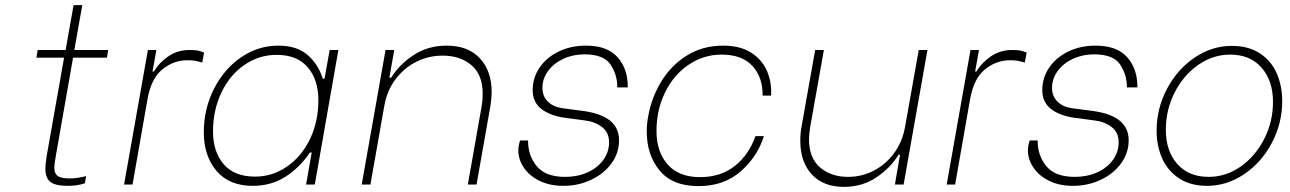

<svg xmlns="http://www.w3.org/2000/svg" viewBox="-20 -720 5032 749"><path d="M199 -119Q192 -81 192 -65Q192 -43 205 -33.5Q218 -24 252 -24Q282 -24 316 -33L311 -5Q281 5 245 5Q196 5 176.5 -10.5Q157 -26 157 -62Q157 -79 162 -111L230 -495H122L127 -525H236L267 -700H301L270 -525H402L397 -495H265Z M557 -525H590L575 -441H580Q601 -476 637 -500.5Q673 -525 719 -525Q739 -525 750 -523Q761 -521 776 -515L769 -476Q751 -481 740 -483Q729 -485 711 -485Q657 -485 613 -449Q569 -413 555 -331L497 0H464Z M775 -204Q775 -295 814.5 -373Q854 -451 920.5 -496.5Q987 -542 1066 -542Q1138 -542 1180 -505.5Q1222 -469 1239 -413H1246L1266 -525H1300L1208 0H1174L1196 -125H1189Q1149 -66 1093.5 -30.5Q1038 5 966 5Q874 5 824.5 -53.5Q775 -112 775 -204ZM1222 -329Q1222 -409 1180.5 -457.5Q1139 -506 1059 -506Q990 -506 933 -466.5Q876 -427 843.5 -358.5Q811 -290 811 -207Q811 -128 852.5 -79.5Q894 -31 975 -31Q1043 -31 1100 -70.5Q1157 -110 1189.5 -178Q1222 -246 1222 -329Z M1484 -525H1518L1499 -417H1506Q1538 -469 1594 -505.5Q1650 -542 1723 -542Q1806 -542 1852 -492.5Q1898 -443 1898 -361Q1898 -338 1893 -306L1839 0H1805L1859 -306Q1863 -329 1863 -354Q1863 -428 1819.5 -465.5Q1776 -503 1707 -503Q1651 -503 1603 -478.5Q1555 -454 1522 -409.5Q1489 -365 1479 -306L1425 0H1391Z M2002 -133Q2002 -151 2008 -169L2009 -172H2040V-170Q2040 -113 2074 -71.5Q2108 -30 2185 -30Q2233 -30 2272 -47.5Q2311 -65 2333.5 -96Q2356 -127 2356 -165Q2356 -203 2329 -224Q2302 -245 2263 -250L2187 -260Q2127 -268 2092.5 -294.5Q2058 -321 2058 -368Q2058 -417 2085 -456.5Q2112 -496 2159.5 -519Q2207 -542 2266 -542Q2349 -542 2389 -497Q2429 -452 2429 -382V-379H2388V-381Q2388 -429 2361.5 -468.5Q2335 -508 2260 -508Q2215 -508 2177.5 -490.5Q2140 -473 2118 -443Q2096 -413 2096 -377Q2096 -345 2117 -324Q2138 -303 2173 -298L2256 -287Q2395 -268 2395 -173Q2395 -124 2366 -83.5Q2337 -43 2287 -19Q2237 5 2177 5Q2125 5 2085 -14.5Q2045 -34 2023.5 -66Q2002 -98 2002 -133Z M2503 -207Q2503 -238 2509 -268Q2521 -337 2558.5 -400Q2596 -463 2658 -502.5Q2720 -542 2801 -542Q2868 -542 2911 -514Q2954 -486 2972.5 -442Q2991 -398 2988 -347H2955Q2956 -418 2915.5 -462.5Q2875 -507 2795 -507Q2725 -507 2666.5 -467.5Q2608 -428 2574.5 -359.5Q2541 -291 2541 -209Q2541 -128 2584.5 -78.5Q2628 -29 2711 -29Q2792 -29 2847 -73Q2902 -117 2927 -189H2960Q2935 -109 2869.5 -51.5Q2804 6 2705 6Q2603 6 2553 -55Q2503 -116 2503 -207Z M3505 0H3471L3491 -116H3485Q3453 -64 3398 -27.5Q3343 9 3272 9Q3192 9 3147 -39.5Q3102 -88 3102 -170Q3102 -202 3107 -227L3160 -525H3194L3141 -227Q3136 -197 3136 -177Q3136 -104 3179 -67Q3222 -30 3288 -30Q3342 -30 3389 -54.5Q3436 -79 3468.5 -123.5Q3501 -168 3511 -227L3564 -525H3598Z M3766 -525H3799L3784 -441H3789Q3810 -476 3846 -500.5Q3882 -525 3928 -525Q3948 -525 3959 -523Q3970 -521 3985 -515L3978 -476Q3960 -481 3949 -483Q3938 -485 3920 -485Q3866 -485 3822 -449Q3778 -413 3764 -331L3706 0H3673Z M3990 -133Q3990 -151 3996 -169L3997 -172H4028V-170Q4028 -113 4062 -71.5Q4096 -30 4173 -30Q4221 -30 4260 -47.5Q4299 -65 4321.5 -96Q4344 -127 4344 -165Q4344 -203 4317 -224Q4290 -245 4251 -250L4175 -260Q4115 -268 4080.5 -294.5Q4046 -321 4046 -368Q4046 -417 4073 -456.5Q4100 -496 4147.5 -519Q4195 -542 4254 -542Q4337 -542 4377 -497Q4417 -452 4417 -382V-379H4376V-381Q4376 -429 4349.5 -468.5Q4323 -508 4248 -508Q4203 -508 4165.5 -490.5Q4128 -473 4106 -443Q4084 -413 4084 -377Q4084 -345 4105 -324Q4126 -303 4161 -298L4244 -287Q4383 -268 4383 -173Q4383 -124 4354 -83.5Q4325 -43 4275 -19Q4225 5 4165 5Q4113 5 4073 -14.5Q4033 -34 4011.5 -66Q3990 -98 3990 -133Z M4492 -210Q4492 -297 4532.5 -373.5Q4573 -450 4640.5 -495.5Q4708 -541 4785 -541Q4851 -541 4895.5 -511.5Q4940 -482 4961 -433Q4982 -384 4982 -326Q4982 -239 4941.5 -162.5Q4901 -86 4833.5 -40.5Q4766 5 4689 5Q4623 5 4578.5 -25Q4534 -55 4513 -103.5Q4492 -152 4492 -210ZM4946 -323Q4946 -405 4901.5 -456Q4857 -507 4779 -507Q4712 -507 4654.5 -467Q4597 -427 4562.5 -359.5Q4528 -292 4528 -213Q4528 -131 4572.5 -80.5Q4617 -30 4695 -30Q4762 -30 4819.5 -70Q4877 -110 4911.5 -177.5Q4946 -245 4946 -323Z"/></svg>

Font: Be Vietnam Thin
Style: Italic
Weight: 250
Italic angle: -9°
Designer: Gabriel Lam
Foundry: TypeRant
Version: Version 3.000